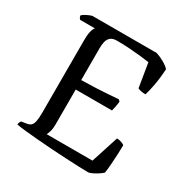

<svg xmlns="http://www.w3.org/2000/svg" viewBox="-161 -843 957 982"><g transform="rotate(30 317.5 -352.0)"><path d="M489 0Q467 0 432.5 -1.5Q398 -3 356 -5Q314 -7 269.5 -10Q225 -13 183.5 -16.5Q142 -20 108 -23.5Q74 -27 53 -31Q53 -38 56 -44.5Q59 -51 62 -54L88 -58Q106 -60 115.5 -68Q125 -76 129 -95Q133 -114 133 -148V-578Q133 -603 136 -619Q139 -635 143.5 -644Q148 -653 150 -655H63Q60 -658 57 -663Q54 -668 53 -675Q58 -681 69.5 -687.5Q81 -694 93 -699Q105 -704 110 -704H487Q512 -696 534.5 -683Q557 -670 570 -656Q567 -600 558.5 -556.5Q550 -513 543 -492Q527 -492 514.5 -495Q502 -498 497 -501L474 -642Q454 -645 422.5 -648.5Q391 -652 354.5 -654.5Q318 -657 281 -657Q255 -657 242.5 -646Q230 -635 226 -617.5Q222 -600 222 -580V-391Q267 -392 305.5 -393.5Q344 -395 377 -397.5Q410 -400 438 -402L447 -393Q445 -374 441.5 -358Q438 -342 436 -335H222V-127Q222 -104 217 -87Q212 -70 207 -63H478L530 -224Q545 -224 558 -219Q571 -214 575 -210Q575 -187 573.5 -158Q572 -129 570 -98.5Q568 -68 564 -42Q556 -34 541.5 -24.5Q527 -15 512.5 -8Q498 -1 489 0Z"/></g></svg>

Font: Texturina Medium 12pt Light
Style: Regular
Weight: 300
Version: Version 1.002